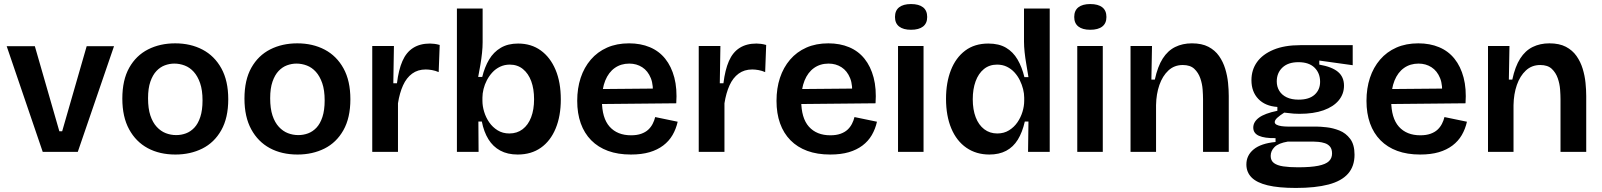

<svg xmlns="http://www.w3.org/2000/svg" viewBox="-20 -750 7912 948"><path d="M191 0 13 -522H152L273 -102H287L408 -522H543L364 0Z M846 13Q768 13 709.5 -18.5Q651 -50 617.5 -111.5Q584 -173 584 -263Q584 -355 618 -415.5Q652 -476 711 -506Q770 -536 845 -536Q921 -536 980 -505Q1039 -474 1073 -412.5Q1107 -351 1107 -260Q1107 -168 1072.5 -107Q1038 -46 979 -16.5Q920 13 846 13ZM850 -83Q875 -83 898 -91.5Q921 -100 939.5 -119.5Q958 -139 969 -172.5Q980 -206 980 -254Q980 -305 968 -339.5Q956 -374 936.5 -395.5Q917 -417 892 -426.5Q867 -436 841 -436Q817 -436 794 -427.5Q771 -419 752.5 -399.5Q734 -380 722.5 -347Q711 -314 711 -265Q711 -214 722.5 -179.5Q734 -145 754 -123.5Q774 -102 798.5 -92.5Q823 -83 850 -83Z M1449 13Q1371 13 1312.5 -18.5Q1254 -50 1220.5 -111.5Q1187 -173 1187 -263Q1187 -355 1221 -415.5Q1255 -476 1314 -506Q1373 -536 1448 -536Q1524 -536 1583 -505Q1642 -474 1676 -412.5Q1710 -351 1710 -260Q1710 -168 1675.5 -107Q1641 -46 1582 -16.5Q1523 13 1449 13ZM1453 -83Q1478 -83 1501 -91.5Q1524 -100 1542.5 -119.5Q1561 -139 1572 -172.5Q1583 -206 1583 -254Q1583 -305 1571 -339.5Q1559 -374 1539.5 -395.5Q1520 -417 1495 -426.5Q1470 -436 1444 -436Q1420 -436 1397 -427.5Q1374 -419 1355.5 -399.5Q1337 -380 1325.5 -347Q1314 -314 1314 -265Q1314 -214 1325.5 -179.5Q1337 -145 1357 -123.5Q1377 -102 1401.5 -92.5Q1426 -83 1453 -83Z M1818 0V-263V-523H1925L1922 -339H1940Q1948 -405 1967 -448.5Q1986 -492 2020 -513.5Q2054 -535 2103 -535Q2113 -535 2125 -533.5Q2137 -532 2151 -528L2146 -394Q2130 -401 2113 -404Q2096 -407 2082 -407Q2043 -407 2015 -386.5Q1987 -366 1970 -328.5Q1953 -291 1945 -240V0Z M2536 13Q2486 13 2450 -6.5Q2414 -26 2391.5 -62.5Q2369 -99 2359 -150H2342L2343 0H2236V-253V-708H2363V-542Q2363 -517 2360 -488.5Q2357 -460 2352 -430.5Q2347 -401 2341 -370H2361Q2373 -419 2395 -456Q2417 -493 2452.5 -514Q2488 -535 2538 -535Q2603 -535 2650 -501Q2697 -467 2723 -405.5Q2749 -344 2749 -259Q2749 -177 2723.5 -115.5Q2698 -54 2650.5 -20.5Q2603 13 2536 13ZM2495 -91Q2533 -91 2560.5 -112Q2588 -133 2602.5 -171Q2617 -209 2617 -260Q2617 -311 2603 -349Q2589 -387 2562 -409Q2535 -431 2497 -431Q2471 -431 2449 -420.5Q2427 -410 2411 -392.5Q2395 -375 2384 -354Q2373 -333 2367.5 -310.5Q2362 -288 2362 -268V-252Q2362 -226 2370.5 -198Q2379 -170 2395.5 -146Q2412 -122 2437 -106.5Q2462 -91 2495 -91Z M3095 13Q3031 13 2982 -5Q2933 -23 2899 -57.5Q2865 -92 2847.5 -141Q2830 -190 2830 -252Q2830 -314 2847 -365.5Q2864 -417 2897 -455.5Q2930 -494 2977.5 -515Q3025 -536 3086 -536Q3143 -536 3188.5 -517Q3234 -498 3264.5 -460Q3295 -422 3309.5 -367Q3324 -312 3319 -240L2911 -236V-310L3244 -313L3202 -272Q3208 -328 3193.5 -364Q3179 -400 3151 -418Q3123 -436 3087 -436Q3046 -436 3015.5 -414.5Q2985 -393 2968.5 -352.5Q2952 -312 2952 -254Q2952 -167 2990 -124.5Q3028 -82 3096 -82Q3125 -82 3146 -89.5Q3167 -97 3180.5 -109.5Q3194 -122 3202.5 -138.5Q3211 -155 3215 -172L3326 -149Q3318 -113 3300.5 -83Q3283 -53 3254.5 -31.5Q3226 -10 3187 1.5Q3148 13 3095 13Z M3430 0V-263V-523H3537L3534 -339H3552Q3560 -405 3579 -448.5Q3598 -492 3632 -513.5Q3666 -535 3715 -535Q3725 -535 3737 -533.5Q3749 -532 3763 -528L3758 -394Q3742 -401 3725 -404Q3708 -407 3694 -407Q3655 -407 3627 -386.5Q3599 -366 3582 -328.5Q3565 -291 3557 -240V0Z M4079 13Q4015 13 3966 -5Q3917 -23 3883 -57.5Q3849 -92 3831.5 -141Q3814 -190 3814 -252Q3814 -314 3831 -365.5Q3848 -417 3881 -455.5Q3914 -494 3961.5 -515Q4009 -536 4070 -536Q4127 -536 4172.5 -517Q4218 -498 4248.5 -460Q4279 -422 4293.5 -367Q4308 -312 4303 -240L3895 -236V-310L4228 -313L4186 -272Q4192 -328 4177.5 -364Q4163 -400 4135 -418Q4107 -436 4071 -436Q4030 -436 3999.5 -414.5Q3969 -393 3952.5 -352.5Q3936 -312 3936 -254Q3936 -167 3974 -124.5Q4012 -82 4080 -82Q4109 -82 4130 -89.5Q4151 -97 4164.5 -109.5Q4178 -122 4186.5 -138.5Q4195 -155 4199 -172L4310 -149Q4302 -113 4284.5 -83Q4267 -53 4238.5 -31.5Q4210 -10 4171 1.5Q4132 13 4079 13Z M4414 0V-523H4540V0ZM4478 -603Q4440 -603 4419.5 -619Q4399 -635 4399 -666Q4399 -698 4419.5 -714Q4440 -730 4478 -730Q4517 -730 4537.5 -714Q4558 -698 4558 -666Q4558 -635 4537.5 -619Q4517 -603 4478 -603Z M4865 13Q4800 13 4751.5 -20.5Q4703 -54 4677 -116Q4651 -178 4651 -262Q4651 -342 4675 -403.5Q4699 -465 4745.5 -500Q4792 -535 4860 -535Q4912 -535 4947 -514.5Q4982 -494 5004 -456.5Q5026 -419 5038 -369H5058Q5053 -401 5047.5 -432.5Q5042 -464 5039 -492.5Q5036 -521 5036 -544V-708H5163V-253V0H5056L5058 -150H5040Q5028 -97 5005.5 -60.5Q4983 -24 4948 -5.5Q4913 13 4865 13ZM4904 -91Q4937 -91 4962 -106.5Q4987 -122 5003.5 -146Q5020 -170 5028.5 -198Q5037 -226 5037 -252V-268Q5037 -288 5031.5 -310Q5026 -332 5015.5 -353.5Q5005 -375 4989 -392.5Q4973 -410 4951.5 -420.5Q4930 -431 4903 -431Q4865 -431 4838 -409Q4811 -387 4797 -348.5Q4783 -310 4783 -260Q4783 -209 4797.5 -171Q4812 -133 4839.5 -112Q4867 -91 4904 -91Z M5299 0V-523H5425V0ZM5363 -603Q5325 -603 5304.5 -619Q5284 -635 5284 -666Q5284 -698 5304.5 -714Q5325 -730 5363 -730Q5402 -730 5422.5 -714Q5443 -698 5443 -666Q5443 -635 5422.5 -619Q5402 -603 5363 -603Z M5562 0V-315V-523H5668L5665 -357H5682Q5696 -422 5721 -461Q5746 -500 5782.5 -518Q5819 -536 5865 -536Q5914 -536 5946.5 -519Q5979 -502 5999 -473.5Q6019 -445 6029.5 -410.5Q6040 -376 6043.5 -341Q6047 -306 6047 -276V0H5920V-260Q5920 -280 5918 -308Q5916 -336 5906.5 -363.5Q5897 -391 5877 -410Q5857 -429 5820 -429Q5778 -429 5749 -402Q5720 -375 5704.5 -330.5Q5689 -286 5688 -231V0Z M6378 178Q6293 178 6239 165Q6185 152 6159.5 126Q6134 100 6134 62Q6134 17 6170 -12.5Q6206 -42 6278 -49V-68Q6224 -67 6196 -79.5Q6168 -92 6168 -120Q6168 -148 6196 -169Q6224 -190 6287 -203V-222Q6227 -226 6193 -261.5Q6159 -297 6159 -354Q6159 -405 6186.5 -443.5Q6214 -482 6268 -504.5Q6322 -527 6400 -527H6659V-428L6494 -451V-431Q6557 -420 6586.5 -395Q6616 -370 6616 -327Q6616 -286 6590 -254.5Q6564 -223 6515 -205.5Q6466 -188 6396 -188Q6382 -188 6367 -189Q6352 -190 6321 -194Q6299 -180 6286.5 -168.5Q6274 -157 6274 -147Q6274 -139 6283.5 -134Q6293 -129 6308.5 -127Q6324 -125 6339 -125H6480Q6499 -125 6530.5 -121.5Q6562 -118 6593.5 -105.5Q6625 -93 6646.5 -64.5Q6668 -36 6668 14Q6668 71 6636 107.5Q6604 144 6539.5 161Q6475 178 6378 178ZM6389 76Q6452 76 6489 68.5Q6526 61 6541.5 46Q6557 31 6557 8Q6557 -14 6547 -26Q6537 -38 6521.5 -43Q6506 -48 6490 -49.5Q6474 -51 6463 -51H6339Q6292 -43 6273 -24Q6254 -5 6254 20Q6254 43 6270 55Q6286 67 6316 71.5Q6346 76 6389 76ZM6392 -258Q6444 -258 6471 -282.5Q6498 -307 6498 -346Q6498 -389 6470.5 -416Q6443 -443 6391 -443Q6340 -443 6312 -416.5Q6284 -390 6284 -348Q6284 -322 6296.5 -301.5Q6309 -281 6333 -269.5Q6357 -258 6392 -258Z M6992 13Q6928 13 6879 -5Q6830 -23 6796 -57.5Q6762 -92 6744.5 -141Q6727 -190 6727 -252Q6727 -314 6744 -365.5Q6761 -417 6794 -455.5Q6827 -494 6874.5 -515Q6922 -536 6983 -536Q7040 -536 7085.5 -517Q7131 -498 7161.5 -460Q7192 -422 7206.5 -367Q7221 -312 7216 -240L6808 -236V-310L7141 -313L7099 -272Q7105 -328 7090.5 -364Q7076 -400 7048 -418Q7020 -436 6984 -436Q6943 -436 6912.5 -414.5Q6882 -393 6865.5 -352.5Q6849 -312 6849 -254Q6849 -167 6887 -124.5Q6925 -82 6993 -82Q7022 -82 7043 -89.5Q7064 -97 7077.5 -109.5Q7091 -122 7099.5 -138.5Q7108 -155 7112 -172L7223 -149Q7215 -113 7197.5 -83Q7180 -53 7151.5 -31.5Q7123 -10 7084 1.5Q7045 13 6992 13Z M7327 0V-315V-523H7433L7430 -357H7447Q7461 -422 7486 -461Q7511 -500 7547.5 -518Q7584 -536 7630 -536Q7679 -536 7711.5 -519Q7744 -502 7764 -473.5Q7784 -445 7794.5 -410.5Q7805 -376 7808.5 -341Q7812 -306 7812 -276V0H7685V-260Q7685 -280 7683 -308Q7681 -336 7671.5 -363.5Q7662 -391 7642 -410Q7622 -429 7585 -429Q7543 -429 7514 -402Q7485 -375 7469.5 -330.5Q7454 -286 7453 -231V0Z"/></svg>

Font: Bricolage Grotesque 48pt Condensed ExtraBold SemiBold
Style: Regular
Weight: 600
Version: Version 1.000;gftools[0.9.30]